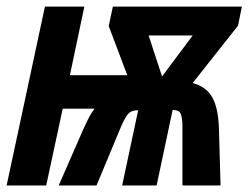

<svg xmlns="http://www.w3.org/2000/svg" viewBox="-27 -565 757 585"><path d="M-6.8 0 109.9 -544.9H230L186 -335.9H360.8L304.2 -485.8L316.9 -544.9H710L698.2 -486.8L560.1 -312Q601.6 -300.8 619.9 -268.1Q638.2 -235.4 640.1 -172.9L645 0H528.8V-188Q527.3 -214.4 521.5 -222.2Q515.6 -230 499 -230L450.2 0H345.2L394 -229Q374.5 -229 365.2 -220Q356 -210.9 341.8 -179.2L267.1 0H151.9L228 -173.8Q237.8 -195.3 245.4 -209.5Q252.9 -223.6 261.2 -233.9H164.1L113.8 0ZM466.8 -332 560.1 -457H425.8Z"/></svg>

Font: Open Sans Condensed
Style: Bold Italic
Weight: 700
Width: 3
Italic angle: -12°
Designer: Monotype Design Team
Foundry: Monotype Imaging Inc.
Version: Version 3.003; ttfautohint (v1.8.4)